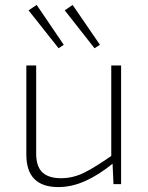

<svg xmlns="http://www.w3.org/2000/svg" viewBox="-20 -748 603 780"><path d="M127 -482V-128Q126 -74 151 -49Q176 -24 228 -24Q278 -24 325 -48Q372 -72 437 -118L440 -85Q381 -37 326 -12.5Q271 12 217 12Q87 12 87 -120V-482ZM472 -482V0H441L437 -89L432 -105V-482ZM275 -728 386 -566 364 -552 243 -706ZM129 -728 239 -566 218 -552 96 -706Z"/></svg>

Font: Exo 2 ExtraLight
Style: Regular
Weight: 250
Designer: Natanael Gama
Foundry: Natanael Gama
Version: Version 2.010